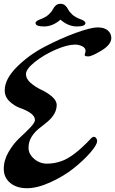

<svg xmlns="http://www.w3.org/2000/svg" viewBox="-20 -957 609 1016"><path d="M300 -853Q259 -817 213.5 -817Q168 -817 168 -835Q168 -846 194.5 -855.5Q221 -865 237 -879.5Q253 -894 259 -906.5Q265 -919 275 -928Q285 -937 300 -937Q315 -937 325 -928Q335 -919 341 -906.5Q347 -894 363 -879.5Q379 -865 405.5 -855.5Q432 -846 432 -835Q432 -817 386.5 -817Q341 -817 300 -853ZM433 -686 428 -666Q428 -659 446.5 -658.5Q465 -658 517 -689.5Q569 -721 569 -756Q569 -780 550.5 -796Q532 -812 496.5 -812Q461 -812 381 -783Q301 -754 216 -709.5Q131 -665 68 -601.5Q5 -538 5 -479Q5 -445 30 -421Q55 -397 85 -386Q165 -358 165 -322Q165 -308 139 -281Q113 -254 82.5 -226Q52 -198 26 -154Q0 -110 0 -63.5Q0 -17 34 11Q68 39 123 39Q178 39 248 7Q318 -25 370.5 -67Q423 -109 458.5 -150Q494 -191 494 -211Q494 -219 489 -226Q484 -233 477 -233Q470 -233 463 -226Q370 -126 304 -104Q267 -91 228.5 -91Q190 -91 160.5 -116.5Q131 -142 131 -174.5Q131 -207 146.5 -232Q162 -257 184 -275Q206 -293 228 -310Q280 -353 280 -401Q280 -425 254.5 -446.5Q229 -468 198.5 -482Q168 -496 142.5 -518Q117 -540 117.5 -566Q118 -592 165 -629.5Q212 -667 274 -694Q336 -721 378 -721Q396 -721 414.5 -712.5Q433 -704 433 -686Z"/></svg>

Font: Dr Sugiyama
Style: Regular
Weight: 400
Designer: Alejandro Paul
Foundry: Alejandro Paul
Version: Version 1.000